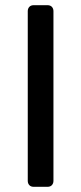

<svg xmlns="http://www.w3.org/2000/svg" viewBox="-20 -720 313 740"><path d="M110 0Q99 0 93 -6.5Q87 -13 87 -23V-677Q87 -687 93 -693.5Q99 -700 110 -700H163Q174 -700 180 -693.5Q186 -687 186 -677V-23Q186 -13 180 -6.5Q174 0 163 0Z"/></svg>

Font: Rubik Light
Style: Regular
Weight: 400
Version: Version 2.101